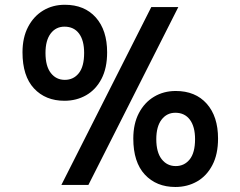

<svg xmlns="http://www.w3.org/2000/svg" viewBox="-20 -756 983 785"><path d="M243.5 -344Q166 -344 119 -394.5Q72 -445 72 -542Q72 -602.5 94.8 -646Q117.5 -689.5 156.5 -713Q195.5 -736.5 245 -736.5Q325.5 -736.5 371.8 -684.5Q418 -632.5 418 -542Q418 -477.5 394.8 -433.2Q371.5 -389 332 -366.5Q292.5 -344 243.5 -344ZM231 0 598.5 -727H709L341.5 0ZM245 -429.5Q280.5 -429.5 302.2 -456.8Q324 -484 324 -539.5Q324 -591 303 -619Q282 -647 243.5 -647Q208.5 -647 187.2 -619Q166 -591 166 -539.5Q166 -485.5 187.8 -457.5Q209.5 -429.5 245 -429.5ZM697 8.5Q619.5 8.5 572.2 -42.2Q525 -93 525 -189.5Q525 -250 547.8 -293.5Q570.5 -337 609.8 -360.5Q649 -384 698.5 -384Q779 -384 825.2 -332Q871.5 -280 871.5 -189.5Q871.5 -125 848.2 -80.8Q825 -36.5 785.5 -14Q746 8.5 697 8.5ZM698.5 -77Q733.5 -77 755.5 -104.2Q777.5 -131.5 777.5 -187Q777.5 -238.5 756.2 -266.8Q735 -295 697 -295Q662 -295 640.5 -266.8Q619 -238.5 619 -187Q619 -133.5 641 -105.2Q663 -77 698.5 -77Z"/></svg>

Font: Spline Sans SemiBold
Style: Regular
Weight: 600
Designer: Eben Sorkin, Mirko Velimirovic
Foundry: Sorkin Type
Version: Version 1.000; ttfautohint (v1.8.3)